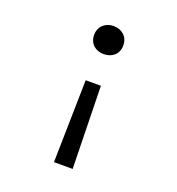

<svg xmlns="http://www.w3.org/2000/svg" viewBox="-134 -635 888 961"><g transform="rotate(20 310.0 -155.0)"><path d="M269 -223.5 260 216H359.5L350 -223.5ZM308.5 -526.5C265.5 -526.5 231 -498 231 -451.5C231 -404 265.5 -377 308.5 -377C352 -377 386.5 -404 386.5 -451.5C386.5 -498 352 -526.5 308.5 -526.5Z"/></g></svg>

Font: Monaspace Argon
Style: Regular
Weight: 400
Designer: Riley Cran & the Lettermatic Team
Foundry: Lettermatic
Version: Version 1.200 (Monaspace Argon)